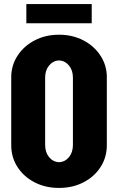

<svg xmlns="http://www.w3.org/2000/svg" viewBox="-20 -905 578 940"><path d="M503 -194Q503 -135 472.5 -87.5Q442 -40 389 -12.5Q336 15 270 15H269H268Q202 15 149 -12.5Q96 -40 65.5 -87.5Q35 -135 35 -194V-527Q35 -585 66 -632.5Q97 -680 150 -707.5Q203 -735 268 -735H269H270Q335 -735 388 -707.5Q441 -680 472 -632.5Q503 -585 503 -527ZM337 -525Q337 -561 317.5 -584.5Q298 -608 269 -609Q240 -608 220.5 -584.5Q201 -561 201 -525V-195Q201 -159 220.5 -135.5Q240 -112 269 -111Q298 -112 317.5 -135.5Q337 -159 337 -195ZM429 -791H109V-885H429Z"/></svg>

Font: Akshar
Style: Bold
Weight: 700
Designer: Tall Chai
Foundry: Tall Chai
Version: Version 1.000